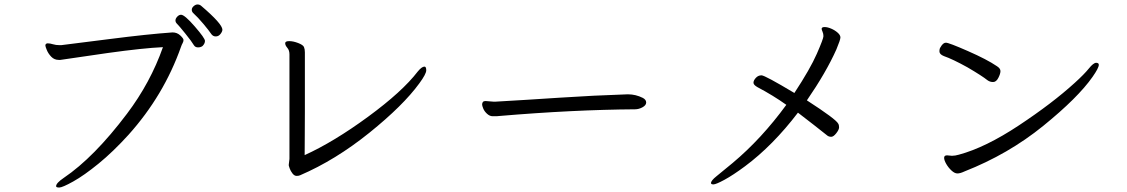

<svg xmlns="http://www.w3.org/2000/svg" viewBox="-20 -809 5040 859"><path d="M254 -607Q305 -613 472 -634.5Q639 -656 752 -664Q772 -664 786.5 -650.5Q801 -637 801 -630Q801 -623 797 -616Q793 -609 790 -600Q713 -382 555 -206Q486 -130 421 -77Q356 -24 307.5 3Q259 30 245 30Q231 30 231 24Q231 10 265 -13Q401 -105 548 -300Q653 -439 709 -598Q621 -594 463 -572L257 -542Q253 -541 250 -541H243Q223 -541 209.5 -555Q196 -569 189.5 -585Q183 -601 183 -605Q183 -614 192 -615H195Q204 -615 217 -611Q230 -607 246 -607ZM886 -603Q878 -597 866 -597Q854 -597 848 -606Q838 -623 809 -659Q780 -695 772.5 -702Q765 -709 765 -717.5Q765 -726 773 -734.5Q781 -743 790 -743Q806 -743 851.5 -690.5Q897 -638 897 -626Q897 -614 886 -603ZM880 -783Q975 -702 975 -676Q975 -668 966.5 -657Q958 -646 945 -646Q932 -646 924 -658.5Q916 -671 890.5 -701.5Q865 -732 844 -751Q838 -757 838 -765.5Q838 -774 846.5 -781.5Q855 -789 864 -789Q873 -789 880 -783Z M1272 -73 1275 -98V-566Q1275 -584 1265.5 -595Q1256 -606 1256 -615V-616Q1256 -625 1274 -625Q1292 -625 1314 -616.5Q1336 -608 1340 -598.5Q1344 -589 1344 -575V-311Q1344 -253 1343.5 -201Q1343 -149 1343 -115Q1473 -174 1626.5 -286.5Q1780 -399 1849 -489Q1867 -511 1879 -511Q1887 -511 1887 -494.5Q1887 -478 1856 -436Q1784 -337 1632.5 -215Q1481 -93 1323 -25Q1317 -22 1307 -22Q1297 -22 1288.5 -33Q1280 -44 1276 -55.5Q1272 -67 1272 -68Z M2152 -357 2190 -354H2194Q2334 -362 2484.5 -372Q2635 -382 2787 -387H2790Q2824 -387 2856 -371Q2871 -363 2871 -350.5Q2871 -338 2854.5 -329Q2838 -320 2821 -320Q2543 -318 2213 -290Q2207 -289 2202 -289H2184Q2171 -289 2159 -300Q2147 -311 2142 -323.5Q2137 -336 2137 -341Q2137 -357 2152 -357Z M3656 -680Q3656 -688 3669 -688Q3682 -688 3698.5 -681Q3715 -674 3727.5 -663Q3740 -652 3740 -641.5Q3740 -631 3722 -588Q3676 -485 3590 -360Q3720 -276 3730 -256Q3734 -250 3734 -239.5Q3734 -229 3721.5 -213Q3709 -197 3699 -197Q3689 -197 3682 -202Q3627 -246 3550 -305Q3438 -158 3313 -65Q3259 -25 3221 -4.5Q3183 16 3172 16Q3161 16 3161 10Q3161 -1 3185.5 -20.5Q3210 -40 3258 -80Q3387 -188 3498 -340Q3439 -382 3369 -419Q3351 -429 3351 -439Q3351 -449 3361.5 -460.5Q3372 -472 3387 -472Q3402 -472 3534 -393Q3605 -501 3634.5 -568.5Q3664 -636 3664 -647Q3664 -658 3660 -667Q3656 -676 3656 -680Z M4217 -114 4239 -112Q4253 -112 4270 -117Q4389 -149 4538.5 -248Q4688 -347 4788 -438Q4831 -477 4851.5 -502.5Q4872 -528 4884 -528Q4896 -528 4896 -519Q4896 -505 4868 -465Q4803 -372 4647 -245.5Q4491 -119 4295 -42Q4276 -33 4263.5 -33Q4251 -33 4237 -46Q4223 -59 4213.5 -75.5Q4204 -92 4204 -103Q4204 -114 4217 -114ZM4188 -598Q4199 -618 4212 -618Q4225 -618 4310.5 -580.5Q4396 -543 4440 -513Q4456 -503 4456 -491Q4456 -479 4446.5 -460.5Q4437 -442 4423 -442Q4409 -442 4398 -450Q4373 -470 4308 -508Q4241 -545 4203 -558Q4183 -566 4183 -579Q4183 -592 4188 -598Z"/></svg>

Font: ToneOZ-Pinyin-WenKai-Regular
Style: Regular
Weight: 400
Designer: Fontworks Inc.
Foundry: ToneOZ
Version: Version 0.240331